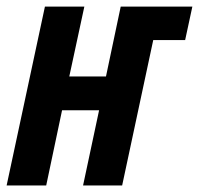

<svg xmlns="http://www.w3.org/2000/svg" viewBox="-27 -565 606 585"><path d="M-6.8 0 109.9 -544.9H230L184.1 -332H295.9L340.8 -544.9H559.1L537.1 -442.9H439.9L345.2 0H226.1L274.9 -229H162.1L113.8 0Z"/></svg>

Font: Open Sans Condensed
Style: Bold Italic
Weight: 700
Width: 3
Italic angle: -12°
Designer: Monotype Design Team
Foundry: Monotype Imaging Inc.
Version: Version 3.003; ttfautohint (v1.8.4)